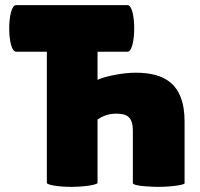

<svg xmlns="http://www.w3.org/2000/svg" viewBox="-20 -720 783 750"><path d="M361 -518H478C513 -518 513 -700 478 -700H43C7 -700 7 -518 43 -518H163V-5C163 0 196 10 262 10C328 9 361 -1 361 -5V-253C378 -265 402 -276 433 -276C475 -276 499 -265 499 -208V-5C499 9 595 10 595 10C651 10 701 2 701 -4V-245C701 -395 621 -436 509 -436C452 -436 382 -419 361 -408Z"/></svg>

Font: Lilita 2
Style: Regular
Weight: 400
Designer: Juan Montoreano
Foundry: Juan Montoreano
Version: Version 2.001